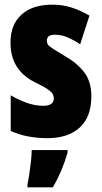

<svg xmlns="http://www.w3.org/2000/svg" viewBox="-20 -583 436 824"><path d="M372 -170Q372 -81 322 -35.5Q272 10 183 10Q143 10 103.5 3Q64 -4 26 -21V-174Q56 -156 92.5 -142.5Q129 -129 166 -129Q211 -129 211 -161Q211 -170 206.5 -179Q202 -188 184.5 -200Q167 -212 128 -231Q25 -283 25 -400Q25 -477 72 -520Q119 -563 205 -563Q248 -563 286 -551Q324 -539 364 -516L324 -393Q299 -410 271.5 -422Q244 -434 215 -434Q181 -434 181 -408Q181 -399 185.5 -392Q190 -385 207 -374Q224 -363 259 -342Q309 -314 340.5 -274Q372 -234 372 -170ZM270 72Q247 152 207 221H98V207Q102 190 106 163Q110 136 113 108.5Q116 81 116 61H270Z"/></svg>

Font: Noto Sans Gurmukhi ExtraCondensed Black
Style: Regular
Weight: 900
Width: 2
Designer: Jelle Bosma - Monotype Design Team
Foundry: Monotype Imaging Inc.
Version: Version 2.004; ttfautohint (v1.8.4.7-5d5b)